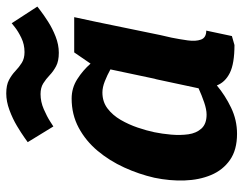

<svg xmlns="http://www.w3.org/2000/svg" viewBox="-100 -652 760 599"><g transform="rotate(-90 279.5 -352.0)"><path d="M291 -412Q262 -412 241 -396Q220 -380 205.5 -355Q191 -330 181.5 -302Q172 -274 167 -250Q162 -226 159.5 -197.5Q157 -169 160.5 -144Q164 -119 178.5 -103Q193 -87 222 -87Q238 -87 260 -94.5Q282 -102 304 -112L332 -243L334 -250L363 -387Q345 -397 326 -404.5Q307 -412 291 -412ZM439 0Q381 0 352 -14.5Q323 -29 313 -55Q282 -29 243.5 -10.5Q205 8 162 8Q112 8 80.5 -14Q49 -36 33.5 -73Q18 -110 16.5 -156Q15 -202 25 -250Q36 -298 57 -344Q78 -390 109 -427Q140 -464 181 -486Q222 -508 272 -508Q305 -508 332.5 -490.5Q360 -473 381 -449L416 -500H526L511 -430L470 -231L462 -196Q457 -171 453.5 -146Q450 -121 456 -104.5Q462 -88 484 -88L467 -8ZM136 -645Q136 -645 150 -655Q164 -665 186.5 -678.5Q209 -692 236 -702Q263 -712 288 -712Q314 -712 330 -703.5Q346 -695 358 -683.5Q370 -672 383.5 -663.5Q397 -655 417 -655Q441 -655 461.5 -665Q482 -675 494.5 -685Q507 -695 507 -695L559 -615Q559 -615 546 -605Q533 -595 512 -581.5Q491 -568 465.5 -558Q440 -548 415 -548Q389 -548 373 -556.5Q357 -565 345 -576.5Q333 -588 319.5 -596.5Q306 -605 286 -605Q262 -605 239 -595Q216 -585 200.5 -575Q185 -565 185 -565Z"/></g></svg>

Font: Epunda Sans
Style: Bold Italic
Weight: 700
Italic angle: -12.0243°
Designer: Simon Atzbach
Foundry: typofactur
Version: Version 2.204; ttfautohint (v1.8.4.7-5d5b)